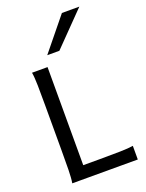

<svg xmlns="http://www.w3.org/2000/svg" viewBox="-179 -1077 885 1163"><g transform="rotate(-20 263.5 -495.5)"><path d="M178.2 -80.6H287.6Q359.9 -80.6 415.5 -81.8Q471.2 -83 500.5 -87.9V0H78.1Q83.5 -29.3 84.5 -84.7Q85.4 -140.1 85.4 -212.4V-500.5Q85.4 -572.8 84.5 -628.2Q83.5 -683.6 78.1 -712.9H178.2ZM372.1 -991.2H484.4L279.3 -781.2H201.2Z"/></g></svg>

Font: Andika LitF DSA DSG
Style: Regular
Weight: 400
Designer: Victor Gaultney, Annie Olsen, Julie Remington, Don Collingsworth, Eric Hays, Becca Hirsbrunner
Foundry: SIL International
Version: Version 6.200 ; LitF DSA DSG; ttfautohint (v1.8.3.10-c5d8)